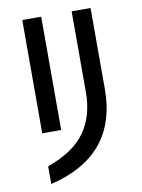

<svg xmlns="http://www.w3.org/2000/svg" viewBox="-88 -838 669 907"><g transform="rotate(-10 247.0 -384.5)"><path d="M83.5 8.8V-76.2Q210 -121.1 264.9 -198.7Q319.8 -276.4 319.8 -389.2V-777.8H410.6V-389.6Q410.6 -69.8 83.5 8.8ZM83 -234.4V-777.8H173.8V-234.4Z"/></g></svg>

Font: Voltaire
Style: Regular
Weight: 400
Designer: Yvonne Schttler
Foundry: Yvonne Schttler
Version: Version 1.003